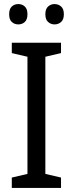

<svg xmlns="http://www.w3.org/2000/svg" viewBox="-20 -924 358 944"><path d="M280 0H38V-51L115 -69V-645L38 -663V-714H280V-663L203 -645V-69L280 -51ZM25 -854Q25 -880 38 -892Q51 -904 70 -904Q89 -904 102 -892Q115 -880 115 -854Q115 -828 102 -816Q89 -804 70 -804Q51 -804 38 -816Q25 -828 25 -854ZM203 -854Q203 -880 216.5 -892Q230 -904 248 -904Q267 -904 280.5 -892Q294 -880 294 -854Q294 -828 280.5 -816Q267 -804 248 -804Q230 -804 216.5 -816Q203 -828 203 -854Z"/></svg>

Font: Noto Sans Hebrew SemiCondensed
Style: Regular
Weight: 400
Width: 4
Designer: Monotype Design Team
Foundry: Monotype Imaging Inc.
Version: Version 2.004; ttfautohint (v1.8.4.7-5d5b)